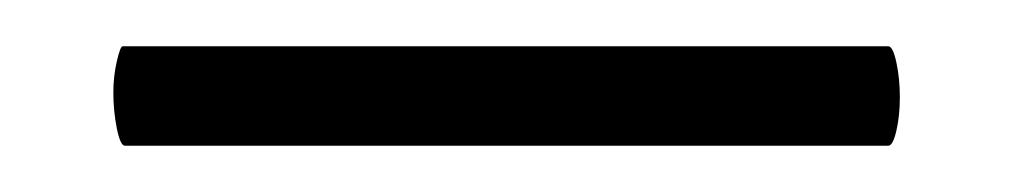

<svg xmlns="http://www.w3.org/2000/svg" viewBox="-20 15 438 83"><path d="M29 55Q29 48 30.5 41.5Q32 35 33 35H364Q366 35 367.5 42Q369 49 369 57Q369 65 367.5 71.5Q366 78 364 78H34Q32 78 30.5 70.5Q29 63 29 55Z"/></svg>

Font: Cormorant Infant Medium
Style: Regular
Weight: 500
Designer: Christian Thalmann (Catharsis Fonts)
Foundry: Catharsis Fonts
Version: Version 4.000